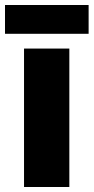

<svg xmlns="http://www.w3.org/2000/svg" viewBox="-35 -747 374 767"><path d="M319 -727H-15V-612H319ZM242 0V-553H61V0Z"/></svg>

Font: Noto Sans Thai Looped SemiCondensed Black
Style: Regular
Weight: 900
Width: 4
Designer: Sasikarn Vongin, Ben Mitchell
Foundry: The Fontpad Ltd
Version: Version 1.001